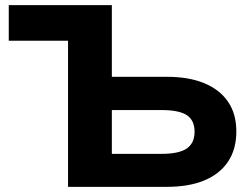

<svg xmlns="http://www.w3.org/2000/svg" viewBox="-20 -725 978 745"><path d="M244 0V-567H14V-705H414V-427H628Q713 -427 773 -402Q833 -377 865 -330Q897 -283 897 -215Q897 -146 865 -98Q833 -50 773 -25Q713 0 628 0ZM414 -128H606Q675 -128 705 -149Q735 -170 735 -214Q735 -258 705 -278Q675 -298 606 -298H414Z"/></svg>

Font: Nunito Sans 10pt SemiExpanded ExtraBold
Style: Regular
Weight: 800
Width: 6
Designer: Vernon Adams
Foundry: Vernon Adams
Version: Version 3.101;gftools[0.9.27]